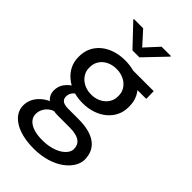

<svg xmlns="http://www.w3.org/2000/svg" viewBox="-285 -834 1135 1135"><g transform="rotate(45 282.0 -266.5)"><path d="M503.4 -528.3H331.1C308.1 -534.7 282.7 -538.1 255.4 -538.1C132.3 -538.1 45.9 -465.3 45.9 -364.3V-353.5C45.9 -306.2 67.4 -262.7 105 -231.4C114.3 -223.1 125 -215.8 136.7 -209.5C127.9 -203.1 119.6 -195.8 111.8 -187.5C94.7 -169.4 82.5 -145.5 82.5 -113.8C82.5 -98.6 85.9 -85 92.8 -73.7C97.7 -65.4 103.5 -58.6 110.8 -52.7C94.2 -45.4 79.1 -35.6 65.9 -23.9C36.6 1.5 17.1 34.7 17.1 77.6C17.1 151.4 95.2 213.9 241.7 213.9C406.7 213.9 501.5 122.6 501.5 46.4C501.5 -50.3 428.2 -97.2 307.1 -97.2H220.7C185.5 -97.2 158.7 -106.4 158.7 -139.2C158.7 -157.2 165.5 -170.9 174.8 -181.2C177.7 -184.6 180.7 -187.5 184.1 -189.9C206.5 -183.6 230.5 -180.7 256.3 -180.7C380.4 -180.7 465.3 -258.3 465.3 -353.5V-364.3C465.3 -389.6 460.4 -413.1 450.2 -434.1C444.8 -445.3 438.5 -455.6 431.2 -464.8H504.4ZM204.1 -25.4H302.7C384.3 -25.4 412.1 3.9 412.1 47.9C412.1 89.4 353 142.6 241.7 142.6C147.9 142.6 105 105 105 60.1C105 24.9 126 -6.8 156.2 -22.5C160.6 -24.9 165 -26.9 169.4 -28.3C180.7 -26.4 191.9 -25.4 204.1 -25.4ZM135.7 -364.3C135.7 -418.9 183.1 -466.3 255.4 -466.3C327.6 -466.3 376 -418.9 376 -364.3V-353.5C376 -302.7 328.6 -252.4 256.3 -252.4C182.6 -252.4 135.7 -302.7 135.7 -353.5ZM196.3 -747.1H118.7V-742.2L244.1 -609.9H302.2L428.2 -741.7V-747.1H350.6L272.9 -662.6Z"/></g></svg>

Font: Bert Sans
Style: Regular
Weight: 400
Designer: Christian Robertson (Google), Cristiano Sobral
Foundry: Google, Cristiano Sobral
Version: Version 3.101